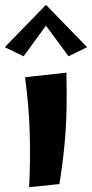

<svg xmlns="http://www.w3.org/2000/svg" viewBox="-43 -772 382 798"><path d="M204 -7 78 6Q84 -106 80.5 -220.5Q77 -335 61 -451L233 -470Q235 -389 233.5 -316.5Q232 -244 225 -169.5Q218 -95 204 -7ZM55 -538 -23 -576 148 -752 161 -683ZM242 -538 135 -683 148 -752 319 -576Z"/></svg>

Font: Marhey Medium
Style: Regular
Weight: 500
Designer: Nur Syamsi & Bustanul Arifin
Foundry: Namelatype
Version: Version 1.000